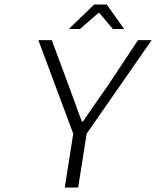

<svg xmlns="http://www.w3.org/2000/svg" viewBox="-20 -840 699 860"><path d="M288.1 -710 401.9 -819.8H458L536.1 -710H485.8L424.8 -782.2H420.9L337.9 -710ZM270 0 308.1 -241.2 151.9 -660.2H211.9L290 -450.2Q297.4 -431.6 316.2 -378.4Q335 -325.2 347.2 -294.9H351.1Q367.2 -318.8 385.5 -345.5Q403.8 -372.1 426 -403.6Q448.2 -435.1 460 -452.1L598.1 -660.2H659.2L368.2 -241.2L330.1 0Z"/></svg>

Font: Office Code Pro Light Italic
Style: Regular
Weight: 300
Italic angle: -9°
Designer: Nathan Rutzky & Paul D. Hunt
Foundry: Adobe Systems Incorporated
Version: Version 1.004;PS 001.004;hotconv 1.0.70;makeotf.lib2.5.58329